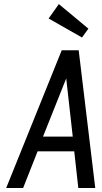

<svg xmlns="http://www.w3.org/2000/svg" viewBox="-20 -938 508 958"><path d="M10.9 0H95.4L167.6 -182.9H350.4L370.7 0H455.3L372.6 -687.3H288ZM194.6 -256.3 310.4 -546.7 343 -256.3ZM421.1 -795 273.6 -917.6 222.6 -845.7 389.1 -750.9Z"/></svg>

Font: Secuela ExtLt
Style: Italic
Weight: 200
Italic angle: -8°
Designer: Fernando Haro
Foundry: deFharo
Version: Version 1.704